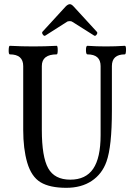

<svg xmlns="http://www.w3.org/2000/svg" viewBox="-20 -885 628 918"><path d="M197 -715Q191 -711 185 -719.5Q179 -728 183 -733L294 -854Q305 -865 314 -865Q322 -865 332 -854L443 -733Q448 -728 442 -719.5Q436 -711 430 -715L327 -780Q322 -784 314 -784Q304 -784 299 -780ZM297 13Q218 13 174 -13.5Q130 -40 110 -108Q91 -174 91 -264V-569Q91 -625 27 -625Q21 -625 21.5 -645.5Q22 -666 27 -666Q84 -663 139 -663Q194 -663 251 -666Q256 -666 256 -645.5Q256 -625 251 -625Q180 -625 180 -569V-264Q180 -135 210.5 -80.5Q241 -26 316 -26Q390 -26 425.5 -78Q461 -130 461 -239V-569Q461 -625 398 -625Q391 -625 391 -645.5Q391 -666 398 -666Q441 -663 487 -663Q532 -663 577 -666Q583 -666 582.5 -645.5Q582 -625 577 -625Q515 -625 515 -569V-356Q515 -184 489 -112Q468 -53 418.5 -20Q369 13 297 13Z"/></svg>

Font: Junicode Cond Medium
Style: Regular
Weight: 500
Width: 3
Designer: Peter S. Baker
Version: Version 2.201